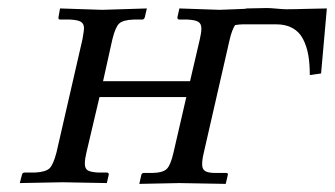

<svg xmlns="http://www.w3.org/2000/svg" viewBox="-20 -451 825 473"><path d="M587.9 -430.2 637.2 -431.2Q646 -431.2 661.9 -429.7Q677.7 -428.2 685.1 -428.2Q705.1 -428.2 737.3 -429.2Q769.5 -430.2 785.2 -430.2L771 -270L743.2 -266.1Q743.2 -294.9 739.3 -316.4Q735.4 -337.9 726.3 -355.2Q717.3 -372.6 700.7 -381.8Q684.1 -391.1 660.2 -391.1H579.1Q570.8 -391.1 559.1 -389.2Q551.3 -377 545.9 -354L481.9 -74.2Q478 -58.1 478 -45.9Q478 -34.2 485.6 -29.5Q493.2 -24.9 511.2 -24.9H537.1Q543 -24.9 541 -19L536.1 2L421.9 0L323.2 2L328.1 -20Q329.6 -24.9 334 -24.9H355Q381.3 -25.4 390.9 -34.9Q400.4 -44.4 407.2 -74.2L439 -211.9H225.1L192.9 -75.2Q189 -59.1 189 -47.9Q189 -35.6 196.3 -31.2Q203.6 -26.9 222.2 -25.9H243.2Q248 -25.9 248 -21L243.2 0L133.8 -2L28.8 0L34.2 -21Q35.6 -25.9 41 -25.9H65.9Q92.8 -27.3 102.1 -36.4Q111.3 -45.4 119.1 -75.2L183.1 -354Q187 -376.5 187 -380.9Q187 -392.6 179.4 -397.2Q171.9 -401.9 152.8 -402.8H127.9Q125.5 -402.8 124.5 -404.5Q123.5 -406.2 124 -408.2L127.9 -430.2L231.9 -426.8L341.8 -430.2L336.9 -409.2Q335.4 -402.8 330.1 -402.8H309.1Q283.2 -401.9 273.7 -393.1Q264.2 -384.3 256.8 -354L233.9 -251H448.2L472.2 -354Q476.1 -370.1 476.1 -380.9Q476.1 -392.6 468.5 -397.2Q460.9 -401.9 441.9 -402.8H421.9Q417 -402.8 417 -408.2L421.9 -430.2L521 -426.8L583 -429.2Z"/></svg>

Font: Common Serif News
Style: Italic
Weight: 450
Italic angle: -12°
Designer: Philipp H. Poll, Khaled Hosny
Foundry: Stefan Peev, Context Ltd.
Version: Version 1.026